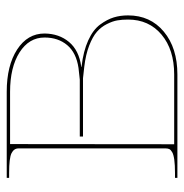

<svg xmlns="http://www.w3.org/2000/svg" viewBox="-8 -552 560 585"><g transform="rotate(-90 272.5 -260.0)"><path d="M22.5 0V-7.3H37.6Q62 -7.3 77.9 -9.5Q93.8 -11.7 100.8 -15.9Q107.9 -20 110.1 -24.4Q112.3 -28.8 112.3 -35.2V-484.4Q112.3 -498 97.7 -505.4Q83 -512.7 37.6 -512.7H22.5V-520H284.7Q364.7 -520 413.6 -488.3Q462.4 -456.5 462.4 -404.8Q461.9 -360.4 436.5 -330.1Q411.1 -299.8 361.8 -293H360.4V-292H361.8Q408.7 -286.6 441.4 -271.7Q474.1 -256.8 489.7 -235.4Q505.4 -213.9 511.5 -193.8Q517.6 -173.8 517.6 -150.4Q517.6 -82.5 468 -41.3Q418.5 0 337.4 0ZM125 -9.8H337.4Q413.1 -9.8 459 -48.3Q504.9 -86.9 504.9 -150.4Q504.9 -168.5 502.4 -182.9Q500 -197.3 491.2 -214.8Q482.4 -232.4 467.5 -245.4Q452.6 -258.3 425.5 -268.8Q398.4 -279.3 361.3 -283.7L326.2 -287.6H148.4V-297.4H321.8L357.4 -301.3Q403.8 -308.1 427 -335.7Q450.2 -363.3 450.2 -404.8Q450.2 -452.1 404.8 -481Q359.4 -509.8 284.7 -509.8H125.5Z"/></g></svg>

Font: Znikomit
Style: Regular
Weight: 100
Designer: gluk
Foundry: gluk
Version: Version 0.53